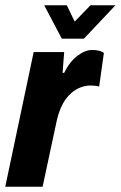

<svg xmlns="http://www.w3.org/2000/svg" viewBox="-23 -710 459 730"><path d="M105 -512H221L215 -433H221Q242 -476 271.5 -498Q301 -520 327 -520Q356 -520 372 -509L354 -381Q340 -385 319 -385Q273 -383 239 -347.5Q205 -312 191 -243L139 0H-3ZM145 -690H231L261 -628L321 -690H416L296 -563H212Z"/></svg>

Font: Decalotype
Style: Bold Italic
Weight: 700
Italic angle: -12°
Designer: Alfredo Marco Pradil
Foundry: Alfredo Marco Pradil
Version: Version 1.0